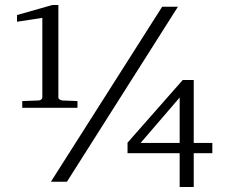

<svg xmlns="http://www.w3.org/2000/svg" viewBox="-20 -725 915 766"><path d="M696.8 -335.9 541 -154.8H696.8ZM68.8 -294.9V-321.8L134.8 -324.2Q141.1 -325.2 145 -328.4Q148.9 -331.5 148.9 -336.9V-653.8L47.9 -638.2V-665L189 -705.1H212.9V-336.9Q212.9 -331.5 217.5 -328.4Q222.2 -325.2 228 -324.2L289.1 -321.8V-294.9ZM247.1 0H183.1L627 -698.2H689.9ZM752.9 -113.8V21H696.8V-113.8H488.8V-155.8L709 -405.8H752.9V-154.8H827.1V-113.8Z"/></svg>

Font: BabelStone Ogham Bound
Style: Italic
Weight: 400
Italic angle: -30°
Designer: Andrew West
Foundry: BabelStone
Version: Version 2.02 March 14, 2022